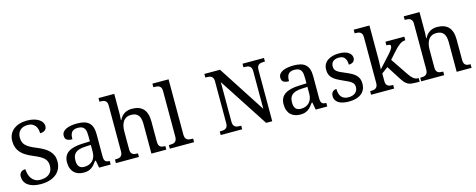

<svg xmlns="http://www.w3.org/2000/svg" viewBox="-34 -1458 5376 2167"><g transform="rotate(-15 2654.5 -375.0)"><path d="M247.1 9.8Q198.2 9.8 160.9 -0.5Q123.5 -10.7 98.4 -29.1Q73.2 -47.4 60.5 -73.5Q47.9 -99.6 47.9 -130.9Q47.9 -161.1 66.7 -179.7Q85.4 -198.2 120.1 -198.2Q121.6 -167 129.6 -138.2Q137.7 -109.4 153.8 -87.4Q169.9 -65.4 194.8 -52.2Q219.7 -39.1 254.9 -39.1Q322.3 -39.1 360.1 -71.5Q397.9 -104 397.9 -165Q397.9 -192.4 390.1 -213.4Q382.3 -234.4 364.3 -252.2Q346.2 -270 316.7 -286.4Q287.1 -302.7 243.2 -320.8Q196.8 -339.8 162.1 -361.6Q127.4 -383.3 104.5 -409.9Q81.5 -436.5 70.3 -469.2Q59.1 -502 59.1 -543Q59.1 -585.9 75.4 -619.6Q91.8 -653.3 121.1 -676.5Q150.4 -699.7 190.4 -711.9Q230.5 -724.1 277.8 -724.1Q322.8 -724.1 357.4 -714.8Q392.1 -705.6 416 -689.9Q439.9 -674.3 452.4 -654.1Q464.8 -633.8 464.8 -611.8Q464.8 -579.6 443.6 -563.2Q422.4 -546.9 386.2 -546.9Q386.2 -570.3 380.6 -593Q375 -615.7 361.8 -633.5Q348.6 -651.4 327.1 -662.6Q305.7 -673.8 273.9 -673.8Q245.1 -673.8 222.4 -665.8Q199.7 -657.7 184.1 -642.8Q168.5 -627.9 160.2 -606.9Q151.9 -585.9 151.9 -560.1Q151.9 -530.3 159.7 -507.6Q167.5 -484.9 185.8 -466.6Q204.1 -448.2 233.9 -431.9Q263.7 -415.5 307.1 -397.9Q351.1 -379.9 385.5 -359.9Q419.9 -339.8 443.8 -315.2Q467.8 -290.5 480.5 -260Q493.2 -229.5 493.2 -190.9Q493.2 -143.6 475.8 -106.2Q458.5 -68.8 426.3 -43Q394 -17.1 348.6 -3.7Q303.2 9.8 247.1 9.8Z M690.9 -145Q690.9 -98.1 710.7 -75Q730.5 -51.8 772 -51.8Q802.2 -51.8 826.9 -61.5Q851.6 -71.3 868.9 -89.4Q886.2 -107.4 895.5 -133.3Q904.8 -159.2 904.8 -190.9V-272L840.8 -269Q798.3 -267.1 769.8 -258.5Q741.2 -250 723.6 -234.6Q706.1 -219.2 698.5 -196.8Q690.9 -174.3 690.9 -145ZM812 -496.1Q783.2 -496.1 765.4 -488Q747.6 -480 737.5 -465.3Q727.5 -450.7 724.1 -430.7Q720.7 -410.6 720.7 -387.2Q679.2 -387.2 657.5 -401.4Q635.7 -415.5 635.7 -450.2Q635.7 -476.1 649.9 -494.1Q664.1 -512.2 688.7 -523.7Q713.4 -535.2 746.1 -540.5Q778.8 -545.9 815.9 -545.9Q861.8 -545.9 896 -536.9Q930.2 -527.8 953.1 -507.3Q976.1 -486.8 987.5 -453.9Q999 -420.9 999 -373V-113.8Q999 -92.8 1002.4 -79.1Q1005.9 -65.4 1013.2 -57.1Q1020.5 -48.8 1032.5 -45.4Q1044.4 -42 1061 -42H1064V0H928.7L913.1 -85.9H904.8Q889.2 -64.9 874.5 -47.4Q859.9 -29.8 842.3 -17.1Q824.7 -4.4 802.5 2.7Q780.3 9.8 749 9.8Q715.8 9.8 687.3 0.2Q658.7 -9.3 637.9 -29.1Q617.2 -48.8 605.5 -78.9Q593.8 -108.9 593.8 -149.9Q593.8 -229.5 650.4 -268.1Q707 -306.6 821.8 -310.1L904.8 -313V-373Q904.8 -399.9 901.9 -422.6Q898.9 -445.3 889.2 -461.7Q879.4 -478 861.1 -487.1Q842.8 -496.1 812 -496.1Z M1394 -42V0H1125V-42H1132.8Q1149.9 -42 1164.8 -44.4Q1179.7 -46.9 1190.7 -54.4Q1201.7 -62 1208.3 -76.2Q1214.8 -90.3 1214.8 -113.8V-649.9Q1214.8 -671.9 1208.3 -685.3Q1201.7 -698.7 1190.4 -706.1Q1179.2 -713.4 1164.3 -715.6Q1149.4 -717.8 1132.8 -717.8H1125V-759.8H1309.1V-540Q1309.1 -526.4 1308.6 -511.5Q1308.1 -496.6 1307.1 -483.9Q1306.2 -469.2 1305.2 -455.1H1310.1Q1355 -545.9 1457 -545.9Q1499.5 -545.9 1532.5 -534.4Q1565.4 -522.9 1587.9 -499.3Q1610.4 -475.6 1622.1 -438.5Q1633.8 -401.4 1633.8 -350.1V-113.8Q1633.8 -90.3 1639.6 -76.2Q1645.5 -62 1655.8 -54.4Q1666 -46.9 1680.2 -44.4Q1694.3 -42 1710.9 -42H1713.9V0H1540V-345.2Q1540 -377.9 1534.2 -403.3Q1528.3 -428.7 1515.4 -446.3Q1502.4 -463.9 1481.4 -472.9Q1460.4 -481.9 1430.2 -481.9Q1398.9 -481.9 1376.2 -470.5Q1353.5 -459 1338.6 -437.7Q1323.7 -416.5 1316.4 -386.5Q1309.1 -356.4 1309.1 -319.8V-108.9Q1309.1 -86.9 1315.7 -73.5Q1322.3 -60.1 1333.5 -53.2Q1344.7 -46.4 1359.6 -44.2Q1374.5 -42 1391.1 -42Z M1767.6 -42Q1784.7 -42 1799.6 -44.4Q1814.5 -46.9 1825.4 -54.4Q1836.4 -62 1843 -76.2Q1849.6 -90.3 1849.6 -113.8V-649.9Q1849.6 -671.9 1843 -685.3Q1836.4 -698.7 1825.2 -706.1Q1814 -713.4 1799.1 -715.6Q1784.2 -717.8 1767.6 -717.8H1754.9V-759.8H1943.8V-113.8Q1943.8 -90.3 1950.2 -76.2Q1956.5 -62 1967.8 -54.4Q1979 -46.9 1993.9 -44.4Q2008.8 -42 2025.9 -42H2038.6V0H1754.9V-42Z M2880.4 0 2505.4 -576.2V-113.8Q2505.4 -90.3 2512 -76.2Q2518.6 -62 2529.5 -54.4Q2540.5 -46.9 2555.7 -44.4Q2570.8 -42 2587.4 -42H2600.6V0H2349.6V-42H2362.3Q2379.4 -42 2394.3 -44.4Q2409.2 -46.9 2420.4 -54.4Q2431.6 -62 2438 -76.2Q2444.3 -90.3 2444.3 -113.8V-604Q2444.3 -626 2437.7 -639.4Q2431.2 -652.8 2419.9 -660.2Q2408.7 -667.5 2393.8 -669.7Q2378.9 -671.9 2362.3 -671.9H2349.6V-713.9H2532.7L2890.6 -161.1V-604Q2890.6 -626 2884 -639.4Q2877.4 -652.8 2866.2 -660.2Q2855 -667.5 2840.1 -669.7Q2825.2 -671.9 2808.6 -671.9H2795.4V-713.9H3046.4V-671.9H3033.7Q3016.6 -671.9 3001.7 -669.4Q2986.8 -667 2975.6 -659.4Q2964.4 -651.9 2958 -637.7Q2951.7 -623.5 2951.7 -600.1V0Z M3221.7 -145Q3221.7 -98.1 3241.5 -75Q3261.2 -51.8 3302.7 -51.8Q3333 -51.8 3357.7 -61.5Q3382.3 -71.3 3399.7 -89.4Q3417 -107.4 3426.3 -133.3Q3435.5 -159.2 3435.5 -190.9V-272L3371.6 -269Q3329.1 -267.1 3300.5 -258.5Q3272 -250 3254.4 -234.6Q3236.8 -219.2 3229.2 -196.8Q3221.7 -174.3 3221.7 -145ZM3342.8 -496.1Q3314 -496.1 3296.1 -488Q3278.3 -480 3268.3 -465.3Q3258.3 -450.7 3254.9 -430.7Q3251.5 -410.6 3251.5 -387.2Q3210 -387.2 3188.2 -401.4Q3166.5 -415.5 3166.5 -450.2Q3166.5 -476.1 3180.7 -494.1Q3194.8 -512.2 3219.5 -523.7Q3244.1 -535.2 3276.9 -540.5Q3309.6 -545.9 3346.7 -545.9Q3392.6 -545.9 3426.8 -536.9Q3460.9 -527.8 3483.9 -507.3Q3506.8 -486.8 3518.3 -453.9Q3529.8 -420.9 3529.8 -373V-113.8Q3529.8 -92.8 3533.2 -79.1Q3536.6 -65.4 3543.9 -57.1Q3551.3 -48.8 3563.2 -45.4Q3575.2 -42 3591.8 -42H3594.7V0H3459.5L3443.8 -85.9H3435.5Q3419.9 -64.9 3405.3 -47.4Q3390.6 -29.8 3373 -17.1Q3355.5 -4.4 3333.3 2.7Q3311 9.8 3279.8 9.8Q3246.6 9.8 3218 0.2Q3189.5 -9.3 3168.7 -29.1Q3147.9 -48.8 3136.2 -78.9Q3124.5 -108.9 3124.5 -149.9Q3124.5 -229.5 3181.2 -268.1Q3237.8 -306.6 3352.5 -310.1L3435.5 -313V-373Q3435.5 -399.9 3432.6 -422.6Q3429.7 -445.3 3419.9 -461.7Q3410.2 -478 3391.8 -487.1Q3373.5 -496.1 3342.8 -496.1Z M3847.7 9.8Q3810.1 9.8 3779.5 3.2Q3749 -3.4 3727.5 -16.8Q3706.1 -30.3 3694.3 -50Q3682.6 -69.8 3682.6 -96.2Q3682.6 -116.2 3689.2 -129.6Q3695.8 -143.1 3705.3 -150.9Q3714.8 -158.7 3725.8 -161.9Q3736.8 -165 3745.6 -165Q3745.6 -138.7 3751 -115.7Q3756.3 -92.8 3769 -75.4Q3781.7 -58.1 3802.5 -48.1Q3823.2 -38.1 3853.5 -38.1Q3880.4 -38.1 3900.9 -44.7Q3921.4 -51.3 3935.3 -63.2Q3949.2 -75.2 3956.5 -92Q3963.9 -108.9 3963.9 -128.9Q3963.9 -147.5 3958.3 -160.9Q3952.6 -174.3 3938.7 -186Q3924.8 -197.8 3900.9 -210Q3877 -222.2 3840.8 -237.8Q3802.2 -254.9 3773.7 -270.8Q3745.1 -286.6 3726.6 -305.2Q3708 -323.7 3698.7 -347.4Q3689.5 -371.1 3689.5 -403.8Q3689.5 -438 3702.9 -464.4Q3716.3 -490.7 3741.2 -508.5Q3766.1 -526.4 3800.8 -535.6Q3835.4 -544.9 3877.9 -544.9Q3913.6 -544.9 3940.9 -537.6Q3968.3 -530.3 3986.8 -517.8Q4005.4 -505.4 4014.6 -488.5Q4023.9 -471.7 4023.9 -453.1Q4023.9 -425.8 4005.1 -409.4Q3986.3 -393.1 3951.7 -393.1Q3951.7 -443.4 3930.9 -471.2Q3910.2 -499 3865.7 -499Q3840.3 -499 3822.3 -493.2Q3804.2 -487.3 3792.7 -476.6Q3781.2 -465.8 3775.9 -451.2Q3770.5 -436.5 3770.5 -418.9Q3770.5 -399.9 3777.3 -386Q3784.2 -372.1 3799.1 -360.4Q3814 -348.6 3837.6 -337.6Q3861.3 -326.7 3894.5 -313Q3934.1 -296.4 3962.4 -280.3Q3990.7 -264.2 4009 -245.1Q4027.3 -226.1 4036.1 -202.1Q4044.9 -178.2 4044.9 -147Q4044.9 -107.9 4030.8 -78.6Q4016.6 -49.3 3990.7 -29.5Q3964.8 -9.8 3928.5 0Q3892.1 9.8 3847.7 9.8Z M4427.7 -321.8 4561 -124Q4586.9 -84 4612.5 -63Q4638.2 -42 4671.9 -42H4674.8V0H4660.6Q4617.2 0 4589.1 -2.7Q4561 -5.4 4540.5 -15.4Q4520 -25.4 4502.9 -44.7Q4485.8 -64 4464.8 -97.2L4364.7 -253.9L4291 -199.2V-108.9Q4291 -86.9 4297.6 -73.5Q4304.2 -60.1 4315.4 -53.2Q4326.7 -46.4 4341.6 -44.2Q4356.4 -42 4373 -42H4376V0H4106.9V-42H4114.7Q4131.8 -42 4146.7 -44.4Q4161.6 -46.9 4172.6 -54.4Q4183.6 -62 4190.2 -76.2Q4196.8 -90.3 4196.8 -113.8V-649.9Q4196.8 -671.9 4190.2 -685.3Q4183.6 -698.7 4172.4 -706.1Q4161.1 -713.4 4146.2 -715.6Q4131.3 -717.8 4114.7 -717.8H4106.9V-759.8H4291V-374Q4291 -360.4 4290.5 -339.1Q4290 -317.9 4289.1 -297.4Q4288.1 -273.9 4287.1 -248L4412.1 -384.8Q4428.2 -402.8 4438.7 -416.5Q4449.2 -430.2 4455.6 -440.4Q4461.9 -450.7 4464.4 -458.7Q4466.8 -466.8 4466.8 -474.1Q4466.8 -486.8 4454.8 -490.5Q4442.9 -494.1 4418 -494.1V-536.1H4638.7V-494.1Q4604 -494.1 4570.6 -469.7Q4537.1 -445.3 4498 -400.9Z M4960.9 -42V0H4691.9V-42H4699.7Q4716.8 -42 4731.7 -44.4Q4746.6 -46.9 4757.6 -54.4Q4768.6 -62 4775.1 -76.2Q4781.7 -90.3 4781.7 -113.8V-649.9Q4781.7 -671.9 4775.1 -685.3Q4768.6 -698.7 4757.3 -706.1Q4746.1 -713.4 4731.2 -715.6Q4716.3 -717.8 4699.7 -717.8H4691.9V-759.8H4876V-540Q4876 -526.4 4875.5 -511.5Q4875 -496.6 4874 -483.9Q4873 -469.2 4872.1 -455.1H4877Q4921.9 -545.9 5023.9 -545.9Q5066.4 -545.9 5099.4 -534.4Q5132.3 -522.9 5154.8 -499.3Q5177.2 -475.6 5189 -438.5Q5200.7 -401.4 5200.7 -350.1V-113.8Q5200.7 -90.3 5206.5 -76.2Q5212.4 -62 5222.7 -54.4Q5232.9 -46.9 5247.1 -44.4Q5261.2 -42 5277.8 -42H5280.8V0H5106.9V-345.2Q5106.9 -377.9 5101.1 -403.3Q5095.2 -428.7 5082.3 -446.3Q5069.3 -463.9 5048.3 -472.9Q5027.3 -481.9 4997.1 -481.9Q4965.8 -481.9 4943.1 -470.5Q4920.4 -459 4905.5 -437.7Q4890.6 -416.5 4883.3 -386.5Q4876 -356.4 4876 -319.8V-108.9Q4876 -86.9 4882.6 -73.5Q4889.2 -60.1 4900.4 -53.2Q4911.6 -46.4 4926.5 -44.2Q4941.4 -42 4958 -42Z"/></g></svg>

Font: Sahl Naskh
Style: Regular
Weight: 400
Designer: Pascal Zoghbi
Version: Version 1.001